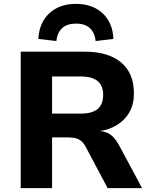

<svg xmlns="http://www.w3.org/2000/svg" viewBox="-20 -972 782 992"><path d="M87 0V-705H417Q540 -705 606 -649Q672 -593 672 -490Q672 -433 648.5 -392Q625 -351 584 -326Q543 -301 491 -294L494 -295L511 -293Q537 -288 557.5 -271Q578 -254 597 -218L714 0H536L423 -213Q413 -232 400 -243Q387 -254 370.5 -258Q354 -262 332 -262H249V0ZM249 -385H397Q456 -385 484.5 -409Q513 -433 513 -482Q513 -530 484 -553.5Q455 -577 395 -577H249ZM271 -760 178 -771Q183 -856 235.5 -904Q288 -952 372 -952Q457 -952 509.5 -904Q562 -856 566 -771L474 -760Q470 -802 445 -826Q420 -850 373 -850Q326 -850 301 -826.5Q276 -803 271 -760Z"/></svg>

Font: Nunito Sans 8pt ExtraBold
Style: Regular
Weight: 800
Version: Version 3.101;gftools[0.9.27]